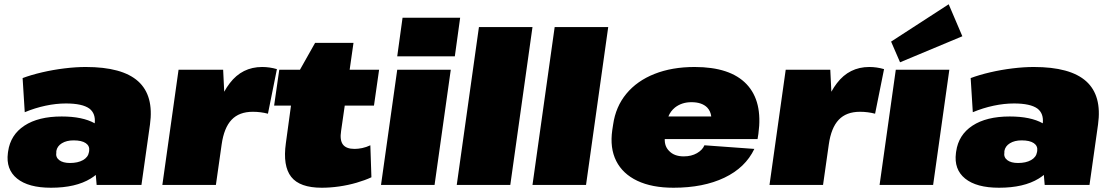

<svg xmlns="http://www.w3.org/2000/svg" viewBox="-20 -867 5211 900"><path d="M219 13Q113 13 60 -30Q7 -73 17 -150L18 -157Q29 -235 94.5 -278Q160 -321 269 -321Q367 -321 424 -289Q429 -335 399 -358Q366 -382 289 -382Q243 -382 193.5 -371.5Q144 -361 96 -341L86 -501Q126 -516 177.5 -528Q229 -540 282.5 -546.5Q336 -553 382 -553Q553 -553 627.5 -486Q702 -419 683 -283L643 0H433L429 -47Q418 -38 405 -30Q335 13 219 13ZM308 -103Q345 -103 369 -116.5Q393 -130 397 -154L398 -160Q401 -183 382 -196Q363 -209 325 -209Q292 -209 270 -195.5Q248 -182 244 -159V-153Q240 -130 257.5 -116.5Q275 -103 308 -103Z M817 -540H1026L1031 -437Q1043 -459 1057 -477Q1115 -553 1209 -553Q1226 -553 1243.5 -550.5Q1261 -548 1278 -543L1236 -334Q1202 -343 1165 -343Q1101 -343 1065.5 -305.5Q1030 -268 1019 -190L992 0H741Z M1488 13Q1385 13 1345 -38Q1305 -89 1320 -196L1344 -372H1265L1289 -540H1386L1457 -666H1637L1619 -540H1757L1733 -372H1596L1579 -254Q1572 -210 1587.5 -189.5Q1603 -169 1642 -169Q1659 -169 1678 -173Q1697 -177 1716 -186L1721 -36Q1691 -22 1651.5 -10.5Q1612 1 1570 7Q1528 13 1488 13Z M2093 -540 2017 0H1766L1842 -540ZM2137 -784 2112 -603H1842L1867 -784Z M2476 -740 2372 0H2121L2225 -740Z M2831 -740 2727 0H2476L2580 -740Z M3137 13Q3036 13 2967.5 -19.5Q2899 -52 2868.5 -112.5Q2838 -173 2850 -257L2854 -283Q2866 -367 2916 -427.5Q2966 -488 3048 -520.5Q3130 -553 3236 -553Q3403 -553 3479.5 -472.5Q3556 -392 3535 -240L3531 -215H3096Q3095 -181 3116 -160Q3140 -134 3185 -134Q3221 -134 3247 -149Q3273 -164 3282 -186L3516 -169Q3474 -81 3375.5 -34Q3277 13 3137 13ZM3113 -321H3314Q3311 -346 3295 -363Q3270 -388 3221 -388Q3176 -388 3144 -363Q3123 -346 3113 -321Z M3663 -540H3872L3877 -437Q3889 -459 3903 -477Q3961 -553 4055 -553Q4072 -553 4089.5 -550.5Q4107 -548 4124 -543L4082 -334Q4048 -343 4011 -343Q3947 -343 3911.5 -305.5Q3876 -268 3865 -190L3838 0H3587Z M4430 -540 4354 0H4103L4179 -540ZM4491 -697 4199 -575 4157 -672 4427 -847Z M4663 13Q4557 13 4504 -30Q4451 -73 4461 -150L4462 -157Q4473 -235 4538.5 -278Q4604 -321 4713 -321Q4811 -321 4868 -289Q4873 -335 4843 -358Q4810 -382 4733 -382Q4687 -382 4637.5 -371.5Q4588 -361 4540 -341L4530 -501Q4570 -516 4621.5 -528Q4673 -540 4726.5 -546.5Q4780 -553 4826 -553Q4997 -553 5071.5 -486Q5146 -419 5127 -283L5087 0H4877L4873 -47Q4862 -38 4849 -30Q4779 13 4663 13ZM4752 -103Q4789 -103 4813 -116.5Q4837 -130 4841 -154L4842 -160Q4845 -183 4826 -196Q4807 -209 4769 -209Q4736 -209 4714 -195.5Q4692 -182 4688 -159V-153Q4684 -130 4701.5 -116.5Q4719 -103 4752 -103Z"/></svg>

Font: Pathway Extreme 8pt Thin 12pt Black
Style: Italic
Weight: 900
Italic angle: -8°
Version: Version 1.001;gftools[0.9.26]